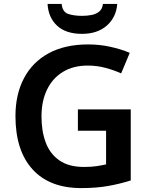

<svg xmlns="http://www.w3.org/2000/svg" viewBox="-20 -951 766 981"><path d="M378 -392H648V-29Q591 -11 531 -0.5Q471 10 395 10Q233 10 146 -86Q59 -182 59 -358Q59 -469 102.5 -551.5Q146 -634 229 -679Q312 -724 431 -724Q489 -724 543.5 -712Q598 -700 643 -681L599 -576Q564 -592 520 -604Q476 -616 428 -616Q355 -616 302 -584Q249 -552 220.5 -493.5Q192 -435 192 -356Q192 -280 214 -222Q236 -164 284 -131Q332 -98 409 -98Q447 -98 473 -102Q499 -106 522 -111V-283H378ZM579 -931Q574 -863 526 -820.5Q478 -778 399 -778Q317 -778 272 -819.5Q227 -861 223 -931H295Q299 -890 328 -880Q357 -870 400 -870Q425 -870 448 -874.5Q471 -879 487 -892Q503 -905 506 -931Z"/></svg>

Font: Noto Sans Ethiopic SemiBold
Style: Regular
Weight: 600
Designer: Monotype Design Team
Foundry: Monotype Imaging Inc.
Version: Version 2.102; ttfautohint (v1.8.4.7-5d5b)